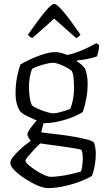

<svg xmlns="http://www.w3.org/2000/svg" viewBox="-20 -768 539 988"><path d="M225 200Q205 200 173.5 186.5Q142 173 109.5 152Q77 131 55 109Q33 87 33 70Q33 56 50 35.5Q67 15 91 -6Q115 -27 138 -43Q134 -49 127.5 -59Q121 -69 121 -77Q121 -87 137.5 -109.5Q154 -132 169 -148Q127 -166 107.5 -177Q88 -188 82 -198Q72 -213 66 -236Q60 -259 60 -288Q60 -335 68.5 -375Q77 -415 85 -436Q94 -442 115 -452.5Q136 -463 162 -474Q188 -485 215.5 -492.5Q243 -500 266 -500Q279 -500 299 -494.5Q319 -489 326 -485Q352 -490 381 -501Q410 -512 435 -524.5Q460 -537 476 -546L490 -536Q490 -519 486 -503Q482 -487 479 -478Q435 -462 376 -457V-452Q386 -446 396 -438Q406 -430 417 -416Q431 -383 431 -337Q431 -296 423.5 -257.5Q416 -219 406 -192Q393 -182 360 -168Q327 -154 285.5 -144Q244 -134 204 -134L192 -87Q202 -85 229.5 -82Q257 -79 293.5 -74.5Q330 -70 366 -63.5Q402 -57 429 -50Q456 -43 464 -34Q473 -8 473 24Q473 55 467 87Q461 119 453 137Q437 148 399.5 163Q362 178 315.5 189Q269 200 225 200ZM255 -185Q266 -185 284.5 -189.5Q303 -194 319.5 -199.5Q336 -205 341 -208Q349 -224 355 -253Q361 -282 361 -312Q361 -343 358.5 -367.5Q356 -392 349 -403Q342 -410 324 -420Q306 -430 286 -437.5Q266 -445 253 -445Q239 -445 217 -439.5Q195 -434 175 -427Q155 -420 146 -414Q138 -398 133.5 -372Q129 -346 129 -321Q129 -288 134 -260.5Q139 -233 146 -225Q151 -219 172 -209.5Q193 -200 217 -192.5Q241 -185 255 -185ZM241 142Q260 142 290 138Q320 134 349.5 127Q379 120 397 114Q401 104 403.5 82.5Q406 61 406 47Q406 36 404.5 23.5Q403 11 399 4Q397 1 376.5 -2.5Q356 -6 327 -10.5Q298 -15 268 -19Q238 -23 215.5 -26Q193 -29 187 -30Q170 -14 152.5 5Q135 24 123 38.5Q111 53 111 59Q111 67 126.5 80.5Q142 94 164 108.5Q186 123 207.5 132.5Q229 142 241 142ZM146 -572Q136 -577 130.5 -582Q125 -587 124 -590Q183 -674 214.5 -711Q246 -748 259 -748Q272 -748 303.5 -711.5Q335 -675 394 -590Q392 -587 387 -581.5Q382 -576 372 -572L259 -672Z"/></svg>

Font: Texturina ExtraLight
Style: Regular
Weight: 200
Designer: Guillermo Torres Carreño
Foundry: Omnibus-Type
Version: Version 1.002; ttfautohint (v1.8.3)